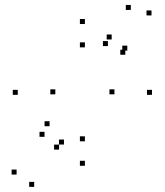

<svg xmlns="http://www.w3.org/2000/svg" viewBox="-20 -642 660 769"><path d="M216.6 -42.8V-62.8H196.6V-42.8ZM489.8 -439.2V-459.2H469.8V-439.2ZM427.3 -483.9V-503.9H407.3V-483.9ZM158.3 -94V-114H138.3V-94ZM116.9 106.5V86.5H96.9V106.5ZM236.2 -63.1V-83.1H216.2V-63.1ZM178.5 -136.5V-156.5H158.5V-136.5ZM46.5 57.2V37.2H26.5V57.2ZM481.8 -422.7V-442.7H461.8V-422.7ZM586.8 -580.2V-600.2H566.8V-580.2ZM503.9 -602.2V-622.2H483.9V-602.2ZM412.2 -457.5V-477.5H392.2V-457.5ZM588.8 -262.1V-282.1H568.8V-262.1ZM320 -545.8V-565.8H300V-545.8ZM51.2 -262.1V-282.1H31.2V-262.1ZM320 22V2H300V22ZM201.6 -264.2V-284.2H181.6V-264.2ZM320 -452.3V-472.3H300V-452.3ZM438.4 -264.2V-284.2H418.4V-264.2ZM320 -76V-96H300V-76Z"/></svg>

Font: Monaspace Xenon Dots Var
Style: Regular
Weight: 400
Designer: Riley Cran and the Lettermatic Team
Version: Version 1.100 (Monaspace Xenon Dots)